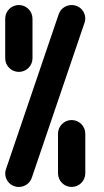

<svg xmlns="http://www.w3.org/2000/svg" viewBox="-28 -737 412 757"><path d="M203.5 -681.1 -4.7 -69.2C-6.6 -63.8 -7.4 -58.2 -7.4 -52.7C-7.4 -26.3 13.6 0.1 46.3 0.1C68.9 0.1 89.8 -13.9 97.3 -36L305.5 -647.9C307.4 -653.3 308.2 -658.9 308.2 -664.4C308.2 -690.8 287.3 -717.1 254.6 -717.1C232.1 -717.1 211 -703.2 203.5 -681.1ZM308.3 -53.7V-209.9C308.3 -239.6 284.2 -263.7 254.5 -263.7C224.8 -263.7 200.7 -239.6 200.7 -209.9V-53.7C200.7 -24 224.8 0.1 254.5 0.1C284.2 0.1 308.3 -24 308.3 -53.7ZM100.1 -507.2V-663.4C100.1 -693.1 76 -717.2 46.3 -717.2C16.6 -717.2 -7.5 -693.1 -7.5 -663.4V-507.2C-7.5 -477.6 16.6 -453.5 46.3 -453.5C75.9 -453.5 100.1 -477.5 100.1 -507.2Z"/></svg>

Font: Cactron
Style: Bold
Weight: 900
Version: Version 1.0